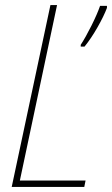

<svg xmlns="http://www.w3.org/2000/svg" viewBox="-20 -734 440 754"><path d="M26 0 178 -714H204L58 -25H316L311 0ZM297 -551H312Q338 -583 363 -627Q388 -671 400 -703V-711H373Q362 -679 339 -633Q316 -587 297 -558Z"/></svg>

Font: Noto Sans UI SemiCondensed Thin
Style: Italic
Weight: 250
Width: 4
Italic angle: -12°
Designer: Monotype Design Team
Foundry: Monotype Imaging Inc.
Version: Version 1.901